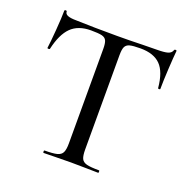

<svg xmlns="http://www.w3.org/2000/svg" viewBox="-118 -769 874 884"><g transform="rotate(20 318.5 -327.0)"><path d="M50 -460Q49 -458 43.5 -458Q38 -458 38 -461Q42 -489 47 -552Q52 -615 52 -647Q52 -652 58 -652Q64 -652 64 -647Q64 -625 119 -625Q205 -622 320 -622Q379 -622 445 -624L513 -625Q550 -625 567 -630Q584 -635 589 -650Q590 -654 595.5 -654Q601 -654 601 -650Q598 -622 594.5 -560Q591 -498 591 -461Q591 -458 585.5 -458Q580 -458 580 -461Q573 -538 540 -571.5Q507 -605 442 -605Q405 -605 389 -600.5Q373 -596 367 -583.5Q361 -571 361 -542V-81Q361 -50 367.5 -36Q374 -22 393 -17Q412 -12 454 -12Q456 -12 456 -6Q456 0 454 0Q419 0 399 -1L320 -2L243 -1Q223 0 187 0Q184 0 184 -6Q184 -12 187 -12Q228 -12 247.5 -17Q267 -22 274 -36.5Q281 -51 281 -81V-544Q281 -572 275 -584.5Q269 -597 252.5 -601Q236 -605 199 -605Q137 -605 102 -570.5Q67 -536 50 -460Z"/></g></svg>

Font: Cormorant Infant Medium
Style: Regular
Weight: 500
Designer: Christian Thalmann (Catharsis Fonts)
Foundry: Catharsis Fonts
Version: Version 4.000